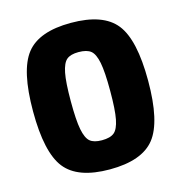

<svg xmlns="http://www.w3.org/2000/svg" viewBox="-106 -800 858 909"><g transform="rotate(-15 322.5 -345.0)"><path d="M322 -704Q480 -704 542.5 -625Q605 -546 605 -345Q605 -144 542.5 -65Q480 14 322 14Q165 14 103 -65Q41 -144 41 -345Q41 -546 103 -625Q165 -704 322 -704ZM321 -561Q282 -561 263 -545Q244 -529 235 -483.5Q226 -438 226 -345Q226 -252 235 -206.5Q244 -161 263 -145Q282 -129 321 -129Q362 -129 381.5 -145Q401 -161 410 -206.5Q419 -252 419 -345Q419 -438 410 -483.5Q401 -529 381.5 -545Q362 -561 321 -561Z"/></g></svg>

Font: Exo 2.0 Extra Bold
Style: Regular
Weight: 800
Designer: Natanael Gama
Version: Version 1.001;PS 001.001;hotconv 1.0.70;makeotf.lib2.5.58329